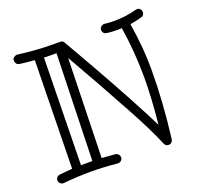

<svg xmlns="http://www.w3.org/2000/svg" viewBox="-128 -878 1077 1030"><g transform="rotate(-20 410.5 -362.5)"><path d="M268.1 -659.2Q268.1 -659.2 232.4 -659.2Q215.3 -659.2 196.8 -660.2L186 -49.8H251ZM564 -719.2Q587.9 -715.8 620.1 -715.8Q683.6 -715.8 747.1 -732.9Q749 -733.9 756.8 -733.9Q764.6 -733.9 771.7 -726.3Q778.8 -718.8 778.8 -710Q778.8 -689.5 761.7 -684.6Q724.6 -674.3 693.8 -669.9Q716.8 -530.3 716.8 -404.8Q716.8 -221.2 690.9 -13.2Q685.1 8.8 666.7 8.8Q648.4 8.8 642.1 -6.8Q603.5 -100.1 529.8 -234.6Q456.1 -369.1 424.8 -425.3Q370.6 -521 317.9 -613.8L303.2 -47.9Q331.1 -45.9 379.9 -42Q389.6 -40.5 396.2 -33.2Q402.8 -25.9 402.8 -15.4Q402.8 -4.9 394.5 2Q386.2 8.8 377 8.8H375Q219.2 -6.8 66.9 8.8H64.9Q54.2 8.8 46.6 1.2Q39.1 -6.3 39.1 -16.1Q39.1 -25.9 45.7 -33.2Q52.2 -40.5 66.2 -42Q80.1 -43.5 98.4 -44.9Q116.7 -46.4 134.8 -47.9L146 -664.1Q104 -667 61 -672.9Q51.3 -674.3 45.2 -681.9Q39.1 -689.5 39.1 -700.2Q39.1 -710.9 47.9 -717.5Q56.6 -724.1 64.9 -724.1H67.9Q176.3 -710 270 -710H306.2Q320.3 -710 325.2 -702.4Q330.1 -694.8 340.8 -676.3Q351.6 -657.7 368.7 -627.9Q385.7 -598.1 408 -559.1Q430.2 -520 455.3 -475.6Q480.5 -431.2 506.8 -383.3Q533.2 -335.4 558.6 -288.1Q619.6 -174.8 650.9 -110.8Q666 -263.2 666 -376Q666 -522.9 643.1 -666Q636.7 -665 630.9 -665H618.2Q551.8 -665 543.5 -674.6Q535.2 -684.1 535.2 -694.3Q535.2 -704.6 543.2 -711.9Q551.3 -719.2 561 -719.2Z"/></g></svg>

Font: Ribeye Marrow
Style: Regular
Weight: 400
Designer: Astigmatic (AOETI)
Foundry: Astigmatic (AOETI)
Version: Version 1.000